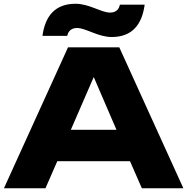

<svg xmlns="http://www.w3.org/2000/svg" viewBox="-20 -1002 997 1022"><path d="M342 -750 1 0H222L285 -144H672L735 0H956L615 -750ZM338 -811C343 -838 362 -853 390 -853C437 -853 501 -805 575 -805C683 -805 736 -871 750 -977H618C613 -949 594 -935 566 -935C519 -935 455 -982 382 -982C273 -982 220 -916 206 -811ZM357 -311 479 -592 600 -311Z"/></svg>

Font: Bounded
Style: Bold
Weight: 700
Designer: Vlad Churkin
Version: Version 3.0